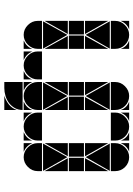

<svg xmlns="http://www.w3.org/2000/svg" viewBox="116 -648 620 892"><g transform="rotate(90 426.0 -202.0)"><path d="M142 -492Q169 -492 188 -473Q207 -454 207 -427V-407H77V-427Q77 -453 96.5 -472.5Q116 -492 142 -492ZM426 -492Q453 -492 472 -473Q491 -454 491 -427V-407H361V-427Q361 -453 380.5 -472.5Q400 -492 426 -492ZM361 3H491Q491 23 482 39Q473 55 458.5 66Q444 77 425.5 82.5Q407 88 389 88H361ZM426 -2Q400 -2 380.5 -21.5Q361 -41 361 -67V-87H491V-67Q491 -41 471.5 -21.5Q452 -2 426 -2ZM142 -2Q116 -2 96.5 -21.5Q77 -41 77 -67V-87H207V-67Q207 -41 187.5 -21.5Q168 -2 142 -2ZM284 -2Q258 -2 238.5 -21.5Q219 -41 219 -67V-87H349V-67Q349 -41 329.5 -21.5Q310 -2 284 -2ZM363 -92 426 -205 490 -92ZM79 -92 142 -205 206 -92ZM206 -402 142 -290 79 -402ZM490 -402 426 -290 363 -402ZM424 -212H361V-282H424ZM140 -212H77V-282H140ZM491 -212H429V-282H491ZM207 -212H145V-282H207ZM77 -287V-395L138 -287ZM361 -287V-395L422 -287ZM361 -207H422L361 -99ZM77 -207H138L77 -99ZM207 -287H147L207 -395ZM491 -207V-99L431 -207ZM207 -207V-99L147 -207ZM491 -287H431L491 -395ZM425 88Q447 81 465 67Q483 53 491 30V88ZM219 -42Q231 -14 259 -2H219ZM503 -42Q515 -14 543 -2H503ZM168 -2Q182 -8 192 -18Q202 -28 207 -42V-2ZM310 -2Q324 -8 334 -18Q344 -28 349 -42V-2ZM491 -492V-453Q481 -482 452 -492ZM207 -492V-453Q197 -482 168 -492ZM568 -492Q595 -492 614 -473Q633 -454 633 -427V-407H503V-427Q503 -453 522.5 -472.5Q542 -492 568 -492ZM710 -492Q737 -492 756 -473Q775 -454 775 -427V-407H645V-427Q645 -453 664.5 -472.5Q684 -492 710 -492ZM710 -2Q684 -2 664.5 -21.5Q645 -41 645 -67V-87H775V-67Q775 -41 755.5 -21.5Q736 -2 710 -2ZM568 -2Q542 -2 522.5 -21.5Q503 -41 503 -67V-87H633V-67Q633 -41 613.5 -21.5Q594 -2 568 -2ZM647 -92 710 -205 774 -92ZM774 -402 710 -290 647 -402ZM708 -212H645V-282H708ZM775 -212H713V-282H775ZM645 -287V-395L706 -287ZM645 -207H706L645 -99ZM775 -207V-99L715 -207ZM775 -287H715L775 -395ZM645 -42Q657 -14 685 -2H645ZM645 -492H685Q671 -487 661 -477Q651 -467 645 -453ZM594 -2Q608 -8 618 -18Q628 -28 633 -42V-2ZM633 -492V-453Q623 -482 594 -492ZM77 -492H117Q103 -487 93 -477Q83 -467 77 -453ZM503 -492H543Q529 -487 519 -477Q509 -467 503 -453ZM361 -42Q373 -14 401 -2H361ZM452 -2Q466 -8 476 -18Q486 -28 491 -42V-2Z"/></g></svg>

Font: CAT DyFa
Style: Regular
Weight: 400
Designer: Peter Wiegel
Foundry: Peter Wiegel
Version: Version 1.001; ttfautohint (v1.3)